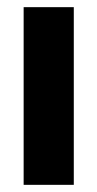

<svg xmlns="http://www.w3.org/2000/svg" viewBox="-20 -516 272 536"><path d="M46 0V-496H186V0Z"/></svg>

Font: DM Sans 9pt 36pt ExtraBold
Style: Regular
Weight: 800
Version: Version 4.004;gftools[0.9.30]